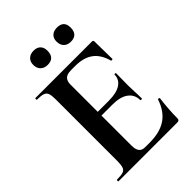

<svg xmlns="http://www.w3.org/2000/svg" viewBox="-234 -915 1020 1020"><g transform="rotate(-45 276.0 -405.0)"><path d="M483 0H41Q38 0 38 -6Q38 -12 41 -12Q72 -12 87 -17Q102 -22 107 -37Q112 -52 112 -81V-544Q112 -573 107 -587.5Q102 -602 87 -607.5Q72 -613 41 -613Q38 -613 38 -619Q38 -625 41 -625H465Q475 -625 475 -616L477 -483Q477 -481 472 -480Q467 -479 465 -482Q449 -541 411 -568.5Q373 -596 311 -596H281Q261 -596 248 -590.5Q235 -585 229 -573Q223 -561 223 -543V-85Q223 -66 228 -53Q233 -40 243 -34Q253 -28 269 -28H302Q380 -28 427 -60Q474 -92 496 -159Q497 -162 502.5 -160.5Q508 -159 508 -157Q504 -128 501 -88.5Q498 -49 498 -15Q498 0 483 0ZM427 -223Q427 -264 396 -287.5Q365 -311 305 -311H170V-339H306Q365 -339 395.5 -359.5Q426 -380 426 -415Q426 -418 431.5 -418Q437 -418 437 -415Q437 -382 436.5 -363.5Q436 -345 436 -325Q436 -300 437.5 -276Q439 -252 439 -223Q439 -221 433 -221Q427 -221 427 -223ZM212 -703Q187 -703 172 -717.5Q157 -732 157 -758Q157 -782 172 -796Q187 -810 212 -810Q237 -810 250.5 -796Q264 -782 264 -758Q264 -703 212 -703ZM386 -703Q361 -703 346.5 -717.5Q332 -732 332 -758Q332 -782 346.5 -795.5Q361 -809 386 -809Q438 -809 438 -758Q438 -703 386 -703Z"/></g></svg>

Font: Cormorant Garamond Light
Style: Regular
Weight: 300
Designer: Christian Thalmann (Catharsis Fonts)
Foundry: Catharsis Fonts
Version: Version 4.001